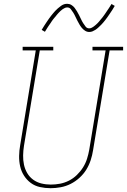

<svg xmlns="http://www.w3.org/2000/svg" viewBox="-20 -981 667 1009"><path d="M246 8Q217 8 190 2Q163 -4 142 -19.5Q121 -35 106.5 -57.5Q92 -80 86 -106.5Q80 -133 80.5 -161.5Q81 -190 86 -218L168 -716H99V-735H260V-716H189L106 -215Q102 -190 101.5 -164.5Q101 -139 106 -115.5Q111 -92 123 -71.5Q135 -51 154 -37Q173 -23 197 -17Q221 -11 247 -11Q271 -11 295 -15.5Q319 -20 342 -31.5Q365 -43 384 -61.5Q403 -80 416.5 -101.5Q430 -123 437.5 -147Q445 -171 449 -194L535 -716H466V-735H627V-716H556L469 -191Q465 -165 456.5 -139Q448 -113 433.5 -89.5Q419 -66 397.5 -46.5Q376 -27 351 -14.5Q326 -2 299 3Q272 8 246 8ZM449 -813Q437 -813 427 -819.5Q417 -826 410 -834.5Q403 -843 397.5 -852.5Q392 -862 386.5 -872.5Q381 -883 376 -894Q371 -905 365 -914.5Q359 -924 352 -933Q345 -942 333 -942Q328 -942 325.5 -941Q323 -940 318.5 -938Q314 -936 309 -932.5Q304 -929 298 -923.5Q292 -918 289 -914.5Q286 -911 283 -908Q280 -905 277.5 -901.5Q275 -898 272 -894.5Q269 -891 265.5 -887Q262 -883 259 -879Q256 -875 252.5 -870Q249 -865 246 -860Q243 -855 239 -850Q235 -845 231.5 -839Q228 -833 224 -827Q220 -821 216 -814L199 -824Q206 -836 212.5 -846Q219 -856 225 -865Q231 -874 237 -882.5Q243 -891 248.5 -898Q254 -905 259.5 -911.5Q265 -918 270 -923.5Q275 -929 284 -937Q293 -945 301 -950.5Q309 -956 316.5 -958.5Q324 -961 333 -961Q345 -961 355 -955Q365 -949 372 -940Q379 -931 384.5 -921.5Q390 -912 395.5 -901.5Q401 -891 406 -880Q411 -869 417 -859.5Q423 -850 430 -841Q437 -832 449 -832Q454 -832 456.5 -833Q459 -834 463.5 -836Q468 -838 473 -842Q478 -846 484 -851Q490 -856 493 -859.5Q496 -863 499 -866Q502 -869 504.5 -872.5Q507 -876 510 -879.5Q513 -883 516.5 -887Q520 -891 523 -895.5Q526 -900 529.5 -904.5Q533 -909 536 -914Q539 -919 543 -924.5Q547 -930 550.5 -935.5Q554 -941 558 -947Q562 -953 566 -960L583 -950Q577 -939 570 -928.5Q563 -918 557 -909Q551 -900 545 -891.5Q539 -883 533.5 -876Q528 -869 522.5 -862.5Q517 -856 512 -851Q507 -846 498 -837.5Q489 -829 481 -824Q473 -819 465.5 -816Q458 -813 449 -813Z"/></svg>

Font: Iosevka HT Thin Extended
Style: Italic
Weight: 100
Width: 7
Italic angle: -9°
Monospace: yes
Designer: Belleve Invis
Foundry: Belleve Invis
Version: Version 32.3.0; ttfautohint (v1.8.4)